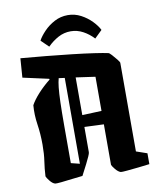

<svg xmlns="http://www.w3.org/2000/svg" viewBox="-89 -877 798 958"><g transform="rotate(-10 309.5 -397.5)"><path d="M73 -393Q87 -419 114.5 -449Q142 -479 175 -505L174 -509L43 -538L50 -635Q111 -630 178 -623.5Q245 -617 307 -610Q369 -603 417 -596Q465 -589 487 -584Q491 -584 503 -571Q515 -558 526 -544Q537 -530 537 -526V-77L592 -58V-3Q570 0 537.5 3.5Q505 7 478 9.5Q451 12 445 11Q432 7 418.5 -9.5Q405 -26 403 -33V-238L305 -242V-114Q305 -108 298 -92.5Q291 -77 281 -57L253 -3Q231 -1 200 3Q169 7 144 9.5Q119 12 113 11Q100 8 86.5 -9Q73 -26 71 -33Q73 -72 78.5 -108Q84 -144 84 -191Q84 -246 76.5 -295.5Q69 -345 73 -393ZM207 -76 251 -65V-500L221 -504Q216 -486 213 -458.5Q210 -431 208.5 -384.5Q207 -338 207 -263.5Q207 -189 207 -76ZM403 -479 305 -493V-302L403 -306ZM320 -806Q355 -806 386 -789.5Q417 -773 440 -749Q463 -725 473 -704L435 -667Q412 -692 382.5 -708Q353 -724 320 -724Q286 -724 256.5 -708Q227 -692 202 -667L164 -704Q175 -725 198 -749Q221 -773 252 -789.5Q283 -806 320 -806Z"/></g></svg>

Font: Grenze Gotisch
Style: Bold
Weight: 700
Designer: Renata Polastri
Foundry: Omnibus-Type
Version: Version 1.001